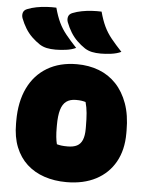

<svg xmlns="http://www.w3.org/2000/svg" viewBox="-57 -868 714 926"><g transform="rotate(5 300.0 -405.0)"><path d="M301 -559Q359 -559 407.5 -540.5Q456 -522 491.5 -484.5Q527 -447 547 -391.5Q567 -336 567 -261V-247Q567 -167 534.5 -109Q502 -51 442 -19.5Q382 12 299 12Q241 12 192 -4.5Q143 -21 107.5 -53.5Q72 -86 52.5 -134.5Q33 -183 33 -248V-262Q33 -354 65 -420.5Q97 -487 157.5 -523Q218 -559 301 -559ZM311 -387Q283 -387 265 -374Q247 -361 238.5 -332.5Q230 -304 230 -257V-246Q230 -221 232 -201Q234 -181 238 -166Q249 -163 260.5 -161.5Q272 -160 290 -160Q318 -160 335.5 -169Q353 -178 361.5 -198.5Q370 -219 370 -252V-263Q370 -301 367.5 -328.5Q365 -356 358 -381Q348 -384 337.5 -385.5Q327 -387 311 -387ZM178 -822Q189 -781 203 -751.5Q217 -722 238.5 -695.5Q260 -669 290 -637Q269 -627 241.5 -623.5Q214 -620 192 -620Q167 -620 148.5 -624Q130 -628 114 -638Q93 -652 75 -669.5Q57 -687 43.5 -709Q30 -731 20 -757Q15 -771 19 -784Q23 -797 39 -803Q59 -811 82.5 -815.5Q106 -820 130.5 -821.5Q155 -823 178 -822ZM397 -822Q408 -781 422 -751.5Q436 -722 457.5 -695.5Q479 -669 509 -637Q488 -627 460.5 -623.5Q433 -620 411 -620Q386 -620 367.5 -624Q349 -628 333 -638Q312 -652 294 -669.5Q276 -687 262.5 -709Q249 -731 239 -757Q234 -771 238 -784Q242 -797 258 -803Q278 -811 301.5 -815.5Q325 -820 349.5 -821.5Q374 -823 397 -822Z"/></g></svg>

Font: Recursive Casual Black
Style: Regular
Weight: 900
Version: Version 1.047